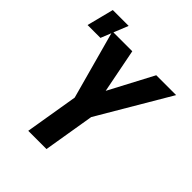

<svg xmlns="http://www.w3.org/2000/svg" viewBox="-241 -954 1087 1087"><g transform="rotate(45 302.5 -411.0)"><path d="M171 0 224 -319 110 -735H269L321 -470L461 -735H620L368 -307L317 0ZM-15 -661 26 -822H153L88 -661Z"/></g></svg>

Font: Iosevka Heavy Extended Oblique
Style: Regular
Weight: 900
Width: 7
Italic angle: -9°
Monospace: yes
Designer: Belleve Invis
Foundry: Belleve Invis
Version: Version 32.5.0; ttfautohint (v1.8.4)